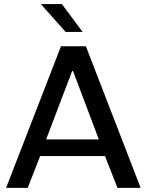

<svg xmlns="http://www.w3.org/2000/svg" viewBox="-20 -910 711 930"><path d="M9.5 0 275.5 -686H396L661.2 0H549L488.5 -154.2H174.5L114.2 0ZM203.5 -234.8H458.8L333.5 -566.2H329.5ZM298 -755.2 180.5 -887.2V-890.2H279.8L380.2 -755.2Z"/></svg>

Font: Chivo Medium
Style: Regular
Weight: 500
Designer: Hector Gatti
Foundry: Omnibus-Type
Version: Version 2.002